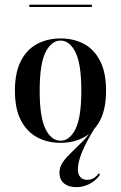

<svg xmlns="http://www.w3.org/2000/svg" viewBox="-20 -589 509 807"><path d="M300.8 197.6Q267.7 197.6 248.8 181.5Q229.8 165.3 229.8 137.1Q229.8 112.9 244 92.7Q258.1 72.6 280.2 51.6Q302.4 30.6 327.4 5.2Q352.4 -20.2 375 -56.5L382.3 -57.3Q342.7 6.5 325 49.6Q307.3 92.7 307.3 122.6Q307.3 143.5 317.7 155.2Q328.2 166.9 346.8 166.9Q375 166.9 396 138.7L400 146Q382.3 171 356 184.3Q329.8 197.6 300.8 197.6ZM234.7 11.3Q179 11.3 135.9 -12.1Q92.7 -35.5 67.7 -83.5Q42.7 -131.5 42.7 -208.1Q42.7 -283.9 67.7 -332.7Q92.7 -381.5 136.3 -404.4Q179.8 -427.4 234.7 -427.4Q290.3 -427.4 333.1 -404.4Q375.8 -381.5 400.8 -332.7Q425.8 -283.9 425.8 -208.1Q425.8 -131.5 400.8 -83.5Q375.8 -35.5 333.1 -12.1Q290.3 11.3 234.7 11.3ZM234.7 2.4Q272.6 2.4 297.2 -46.4Q321.8 -95.2 321.8 -208.1Q321.8 -320.2 297.2 -369.4Q272.6 -418.5 234.7 -418.5Q196 -418.5 171.4 -369.4Q146.8 -320.2 146.8 -208.1Q146.8 -95.2 171.4 -46.4Q196 2.4 234.7 2.4ZM103.2 -559.7V-569.4H366.1V-559.7Z"/></svg>

Font: Playfair 144pt SemiCondensed SemiBold
Style: Regular
Weight: 600
Width: 4
Designer: Claus Eggers Sørensen
Foundry: Claus Eggers Sørensen
Version: Version 2.203